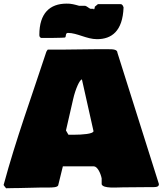

<svg xmlns="http://www.w3.org/2000/svg" viewBox="-43 -1006 884 1044"><path d="M484.4 -793C563.5 -793 624 -835.9 628.9 -965.8C626 -973.6 623 -983.4 612.3 -983.4H489.3L472.7 -969.7C472.7 -963.4 470.6 -957.9 467.8 -954.1C466.8 -954.1 465.8 -958 465.8 -958H449.2C440.4 -960.9 430.7 -971.7 419.9 -974.6H386.7C366.2 -980.5 341.8 -987.3 319.3 -986.3C227.5 -986.3 170.9 -933.6 170.9 -816.4C170.9 -808.6 172.9 -802.7 180.7 -799.8H243.2C263.7 -800.8 287.1 -799.8 308.6 -801.8C319.3 -801.8 309.6 -827.1 326.2 -827.1C376.6 -827.1 428.1 -793 484.4 -793ZM472.7 -959V-960ZM-23.4 0C-18.6 6.8 -14.6 12.7 -9.8 17.6C8.8 17.6 24.4 16.6 41 16.6H54.7C96.7 16.6 137.7 13.7 179.7 13.7H218.8C245.1 13.7 268.6 12.7 273.4 2L298.8 -101.6H466.8C486.3 -101.6 503.9 -65.4 509.8 -36.1V-3.9C518.6 20.5 591.8 12.7 626 12.7C665 12.7 703.1 11.7 742.2 11.7H787.1C813.5 11.7 821 7.2 821 -5.4L595.6 -718.9C595.6 -737.5 570.3 -738.3 550.8 -738.3H468.8C411.1 -738.3 356.4 -736.3 298.8 -736.3H216.8C213.9 -733.4 211.9 -729.5 209 -724.6C130.1 -484.2 43.5 -248.1 -23.4 0ZM315.7 -296.6 354.5 -465.8C367.2 -522.5 390.7 -574 402.5 -574L465.4 -293.1C465.4 -277.5 401.4 -273.4 361.3 -273.4H329.1Z"/></svg>

Font: Bowlby One SC
Style: Regular
Weight: 400
Width: 1
Version: Version 1.2